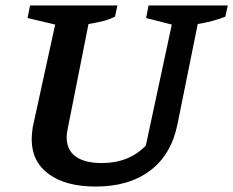

<svg xmlns="http://www.w3.org/2000/svg" viewBox="-20 -672 854 703"><path d="M331 11Q220 11 158 -35Q96 -81 96 -162Q96 -179 100 -207L182 -582L81 -606L90 -652H410L401 -611Q381 -601 358 -595Q335 -589 304 -584L228 -201Q226 -191 225 -183.5Q224 -176 224 -170Q224 -123 257 -99Q290 -75 353 -75Q452 -75 514 -139L609 -582L515 -606L524 -652H814L805 -611Q764 -594 704 -584L630 -218Q608 -107 530.5 -48Q453 11 331 11Z"/></svg>

Font: Piazzolla SemiBold
Style: Italic
Weight: 600
Italic angle: -11.3°
Designer: Juan Pablo del Peral
Foundry: Huerta Tipografica
Version: Version 1.330